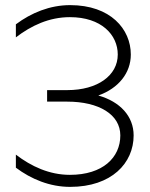

<svg xmlns="http://www.w3.org/2000/svg" viewBox="-20 -725 586 750"><path d="M254 5C416 5 502 -88 502 -196C502 -271 449 -328 364 -352C443 -380 491 -440 491 -512C491 -611 412 -705 254 -705C175 -705 102 -675 42 -630V-579C102 -625 172 -658 253 -658C376 -658 440 -589 440 -512C440 -430 361 -373 243 -373H164V-328H243C366 -328 450 -278 450 -196C450 -110 382 -42 253 -42C173 -42 102 -75 42 -121V-70C102 -25 175 5 254 5Z"/></svg>

Font: Chess Sans Light
Style: Regular
Weight: 300
Designer: Wolf Bōese
Foundry: Wolf Bōese
Version: Version 7.223;Glyphs 3.3 (3306)